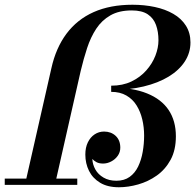

<svg xmlns="http://www.w3.org/2000/svg" viewBox="-40 -780 824 810"><path d="M65 0 176.5 -491Q195.5 -577.5 240.5 -637.8Q285.5 -698 355.2 -729Q425 -760 519 -760Q569 -760 613.2 -750.5Q657.5 -741 691.2 -721.5Q725 -702 744.2 -671.8Q763.5 -641.5 763.5 -601Q763.5 -557.5 739.8 -520.8Q716 -484 671.8 -457Q627.5 -430 566 -415.2Q504.5 -400.5 429 -400.5V-418.5Q477.5 -418.5 514.5 -436.2Q551.5 -454 577 -482.8Q602.5 -511.5 615.5 -545Q628.5 -578.5 628.5 -610Q628.5 -646 618.2 -674.5Q608 -703 583.5 -719.5Q559 -736 516 -736Q462 -736 425.8 -715.2Q389.5 -694.5 366 -658.8Q342.5 -623 327.5 -577.2Q312.5 -531.5 300.5 -481L191.5 0ZM-20 0V-26.5H286V0ZM461.5 10Q414 10 382.5 -9Q351 -28 335.5 -59.2Q320 -90.5 320 -128Q320 -157.5 330.5 -179.2Q341 -201 359 -213Q377 -225 399 -225Q428.5 -225 448 -206.8Q467.5 -188.5 467.5 -157Q467.5 -138 456.8 -122.8Q446 -107.5 429.2 -98.8Q412.5 -90 395 -90Q378 -90 367.2 -95.8Q356.5 -101.5 349.5 -109.5Q350.5 -86.5 362.2 -65.2Q374 -44 396.8 -30.8Q419.5 -17.5 451 -17.5Q484.5 -17.5 507 -33.8Q529.5 -50 542.8 -77.5Q556 -105 562 -139Q568 -173 568 -208Q568 -243.5 560.2 -276.2Q552.5 -309 536.2 -335.2Q520 -361.5 493.2 -377Q466.5 -392.5 429 -392.5V-410.5Q519.5 -410.5 580.2 -386Q641 -361.5 671.5 -315.8Q702 -270 702 -205Q702 -147 679.8 -106Q657.5 -65 621.5 -39.5Q585.5 -14 543.2 -2Q501 10 461.5 10Z"/></svg>

Font: Bodoni Moda 9pt SemiBold
Style: Italic
Weight: 600
Italic angle: -13°
Designer: Owen Earl
Foundry: indestructible type
Version: Version 2.004